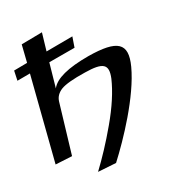

<svg xmlns="http://www.w3.org/2000/svg" viewBox="-222 -775 940 1038"><g transform="rotate(-20 248.0 -256.5)"><path d="M404 -299C388 -232 355 -153 304 -65C257 17 210 88 164 150L272 138C351 35 486 -166 527 -323C560 -451 505 -485 329 -456C203 -434 129 -400 104 -352L119 -497L274 -524L284 -586L125 -557L137 -663L12 -639L5 -535L-75 -520L-77 -462L0 -476L-38 34L61 22L96 -279C99 -305 113 -325 137 -340C162 -355 209 -368 281 -379C392 -397 421 -378 404 -299Z"/></g></svg>

Font: Gamestation Warped
Style: Italic
Weight: 400
Designer: Jonas Hecksher
Foundry: Jonas Hecksher, Playtypeª, e-types AS
Version: Version 1.003